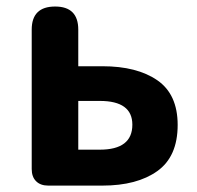

<svg xmlns="http://www.w3.org/2000/svg" viewBox="-20 -580 617 600"><path d="M299.8 0H130.9Q106.4 0 92.8 -13.7Q79.1 -27.3 79.1 -51.8V-487.3Q79.1 -559.6 152.3 -559.6Q224.6 -559.6 224.6 -487.3V-373H299.8Q408.2 -373 471.7 -329.1Q535.2 -285.2 535.2 -189.5Q535.2 -90.8 471.7 -45.4Q408.2 0 299.8 0ZM224.6 -264.6V-112.3H292Q393.6 -112.3 393.6 -190.4Q393.6 -264.6 292 -264.6Z"/></svg>

Font: GenSenMaruGothic TW TTF Bold
Style: Regular
Weight: 700
Version: Version 1.301